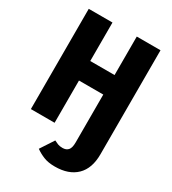

<svg xmlns="http://www.w3.org/2000/svg" viewBox="-222 -829 1059 1179"><g transform="rotate(30 307.5 -239.5)"><path d="M356.4 232.3Q309.2 232.3 276.9 219.2Q244.6 206.2 217.4 186.7L279.5 91.8Q293.3 99 306.7 104.4Q320 109.7 340.5 109.7Q366.2 109.7 380 94.1Q393.8 78.5 393.8 40.5V-299.5H221.5V0H53.3V-710.8H221.5V-437.9H393.8V-710.8H562.1V26.7Q562.1 127.2 508.2 179.7Q454.4 232.3 356.4 232.3Z"/></g></svg>

Font: Fira Code
Style: Bold
Weight: 700
Monospace: yes
Designer: Carrois Corporate, Edenspiekermann AG, Nikita Prokopov
Foundry: Carrois Corporate, Edenspiekermann AG, Nikita Prokopov
Version: Version 6.000; ttfautohint (v1.8.2) -l 8 -r 50 -G 200 -x 14 